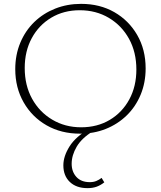

<svg xmlns="http://www.w3.org/2000/svg" viewBox="-20 -685 833 994"><path d="M394 7Q297 7 221.5 -36Q146 -79 102.5 -155Q59 -231 59 -327Q59 -401 85 -463.5Q111 -526 157.5 -571Q204 -616 266 -640.5Q328 -665 400 -665Q497 -665 572 -622Q647 -579 690.5 -503.5Q734 -428 734 -331Q734 -257 708 -194.5Q682 -132 635.5 -87Q589 -42 527.5 -17.5Q466 7 394 7ZM400 -26Q484 -26 548.5 -64.5Q613 -103 649.5 -170.5Q686 -238 686 -325Q686 -415 648 -484Q610 -553 543.5 -592.5Q477 -632 393 -632Q310 -632 245.5 -593.5Q181 -555 144.5 -487.5Q108 -420 108 -333Q108 -243 146 -174Q184 -105 250.5 -65.5Q317 -26 400 -26ZM433 289Q375 289 341.5 257Q308 225 308 171Q308 124 340 73Q372 22 445 -20L462 -6Q403 30 377 74.5Q351 119 351 163Q351 204 375.5 231Q400 258 445 258Q464 258 478.5 252Q493 246 506 236L520 259Q501 274 480.5 281.5Q460 289 433 289Z"/></svg>

Font: Ysabeau Office ExtraLight
Style: Regular
Weight: 250
Designer: Christian Thalmann (Catharsis Fonts)
Version: Version 2.001;gftools[0.9.30]; featfreeze: tnum,lnum,ss02